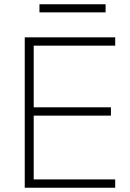

<svg xmlns="http://www.w3.org/2000/svg" viewBox="-20 -880 610 900"><path d="M96 0V-705H520V-666H138V-377H500V-338H138V-39H520V0ZM165 -822V-860H475V-822Z"/></svg>

Font: Nunito Sans 12pt ExtraLight
Style: Regular
Weight: 200
Version: Version 3.101;gftools[0.9.27]